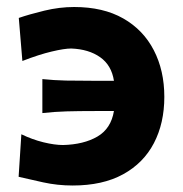

<svg xmlns="http://www.w3.org/2000/svg" viewBox="-20 -532 536 562"><path d="M192.5 11Q148.5 11 106.5 1.8Q64.5 -7.5 34.5 -14.5L42.5 -139Q74.5 -123.5 107.2 -115.5Q140 -107.5 164.5 -107.5Q225 -109 265 -132.2Q305 -155.5 313.5 -207H258Q210 -207 174.8 -206Q139.5 -205 104 -201V-300.5Q137.5 -297 172.8 -296.2Q208 -295.5 258 -295.5H313.5Q306.5 -341 273.2 -364.5Q240 -388 188.5 -390Q168.5 -390 131.5 -381.2Q94.5 -372.5 45.5 -353.5L35 -479.5Q65.5 -490 109.8 -500.8Q154 -511.5 197 -511.5Q282 -511.5 340.8 -478Q399.5 -444.5 430.2 -385Q461 -325.5 461 -248.5Q461 -171.5 430.5 -113Q400 -54.5 340.2 -21.8Q280.5 11 192.5 11Z"/></svg>

Font: Commissioner Flair
Style: Bold
Weight: 700
Designer: Kostas Bartsokas
Foundry: Kostas Bartsokas
Version: Version 1.000; ttfautohint (v1.8.3)